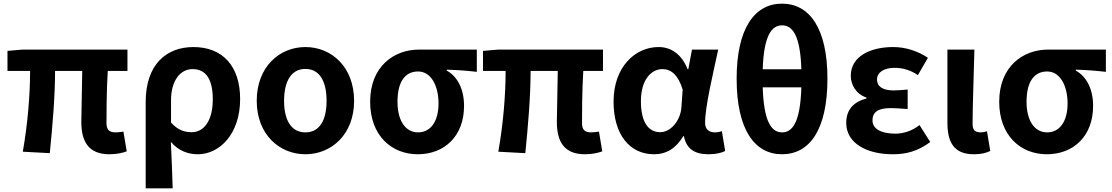

<svg xmlns="http://www.w3.org/2000/svg" viewBox="-20 -832 6098 1053"><path d="M580 14C621 14 654 6 675 -2L657 -110C640 -108 625 -106 615 -106C581 -106 564 -118 564 -157C564 -191 564 -337 571 -443H679V-560H104L21 -553V-443H145C145 -312 132 -153 105 0L253 8C268 -141 282 -303 282 -443H431C430 -342 426 -204 426 -164C426 -55 466 14 580 14Z M779 201H927C925 114 921 37 917 -54C960 -3 1014 14 1065 14C1184 14 1297 -97 1297 -289C1297 -468 1202 -574 1041 -574C893 -574 779 -479 779 -273ZM1032 -107C995 -107 957 -116 918 -160V-283C918 -390 969 -453 1036 -453C1112 -453 1147 -394 1147 -287C1147 -165 1095 -107 1032 -107Z M1655 14C1797 14 1922 -94 1922 -279C1922 -466 1797 -574 1655 -574C1513 -574 1388 -466 1388 -279C1388 -94 1513 14 1655 14ZM1655 -106C1577 -106 1538 -173 1538 -279C1538 -386 1577 -454 1655 -454C1733 -454 1771 -386 1771 -279C1771 -173 1733 -106 1655 -106Z M2271 14C2418 14 2525 -86 2525 -251C2525 -342 2490 -412 2430 -445V-450C2490 -448 2533 -445 2595 -438V-560H2278C2140 -560 2010 -467 2010 -274C2010 -88 2128 14 2271 14ZM2273 -106C2205 -106 2160 -168 2160 -274C2160 -390 2206 -440 2273 -440C2345 -440 2385 -360 2385 -265C2385 -165 2341 -106 2273 -106Z M3188 14C3229 14 3262 6 3283 -2L3265 -110C3248 -108 3233 -106 3223 -106C3189 -106 3172 -118 3172 -157C3172 -191 3172 -337 3179 -443H3287V-560H2712L2629 -553V-443H2753C2753 -312 2740 -153 2713 0L2861 8C2876 -141 2890 -303 2890 -443H3039C3038 -342 3034 -204 3034 -164C3034 -55 3074 14 3188 14Z M3567 14C3635 14 3688 -19 3727 -85H3731C3745 -14 3791 14 3866 14C3908 14 3938 6 3957 -4L3939 -113C3926 -108 3913 -106 3902 -106C3870 -106 3847 -121 3847 -158C3847 -248 3890 -425 3919 -560H3775L3755 -453H3751C3716 -539 3657 -574 3592 -574C3462 -574 3345 -463 3345 -275C3345 -93 3434 14 3567 14ZM3601 -107C3536 -107 3495 -162 3495 -277C3495 -398 3554 -453 3613 -453C3660 -453 3699 -422 3724 -341L3717 -242C3711 -168 3657 -107 3601 -107Z M4375 -353C4369 -160 4326 -106 4269 -106C4213 -106 4169 -160 4163 -353ZM4163 -452C4169 -641 4214 -693 4269 -693C4325 -693 4369 -641 4375 -452ZM4269 -812C4119 -812 4020 -677 4020 -401C4020 -120 4119 14 4269 14C4420 14 4518 -120 4518 -401C4518 -676 4420 -812 4269 -812Z M4876 14C4948 14 5011 -1 5082 -53L5023 -146C4978 -111 4930 -99 4891 -99C4809 -99 4765 -127 4765 -172C4765 -218 4797 -239 4864 -239C4894 -239 4926 -236 4958 -234V-341C4932 -339 4905 -336 4882 -336C4820 -336 4790 -358 4790 -396C4790 -436 4829 -460 4886 -460C4931 -460 4975 -447 5014 -420L5069 -515C5014 -552 4946 -574 4879 -574C4756 -574 4646 -525 4646 -416C4646 -369 4674 -316 4732 -297V-292C4666 -275 4621 -234 4621 -158C4621 -46 4734 14 4876 14Z M5321 14C5365 14 5389 6 5411 -4L5393 -112C5381 -108 5368 -106 5359 -106C5329 -106 5314 -117 5314 -152C5314 -257 5321 -423 5324 -560H5176V-159C5176 -54 5210 14 5321 14Z M5721 14C5868 14 5975 -86 5975 -251C5975 -342 5940 -412 5880 -445V-450C5940 -448 5983 -445 6045 -438V-560H5728C5590 -560 5460 -467 5460 -274C5460 -88 5578 14 5721 14ZM5723 -106C5655 -106 5610 -168 5610 -274C5610 -390 5656 -440 5723 -440C5795 -440 5835 -360 5835 -265C5835 -165 5791 -106 5723 -106Z"/></svg>

Font: Noto Sans T Chinese Bold
Style: Bold
Weight: 700
Designer: Ryoko NISHIZUKA (kana & ideographs); Paul D. Hunt (Latin, Greek & Cyrillic); Wenlong ZHANG (bopomofo); Sandoll Communica
Foundry: Adobe Systems Incorporated
Version: Version 1.000;PS 1;hotconv 1.0.78;makeotf.lib2.5.61930